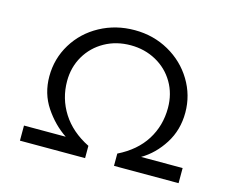

<svg xmlns="http://www.w3.org/2000/svg" viewBox="-98 -840 1196 982"><g transform="rotate(15 500.0 -349.0)"><path d="M920 -80V0H578V-65Q673 -112 720.5 -187.5Q768 -263 768 -357Q768 -432 733 -491.5Q698 -551 637 -584.5Q576 -618 502 -618Q426 -618 365 -584Q304 -550 269 -490.5Q234 -431 234 -357Q234 -265 282.5 -188.5Q331 -112 425 -65V0H80V-80H301Q235 -124 187.5 -195Q140 -266 140 -357Q140 -451 188 -529.5Q236 -608 319 -653Q402 -698 502 -698Q601 -698 683 -652Q765 -606 812.5 -527.5Q860 -449 860 -357Q860 -265 814 -192.5Q768 -120 700 -80Z"/></g></svg>

Font: Goli
Style: Regular
Weight: 400
Designer: jaikishan Patel
Foundry: MagicType
Version: Version 1.000